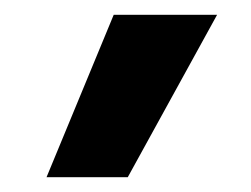

<svg xmlns="http://www.w3.org/2000/svg" viewBox="-20 -810 340 260"><path d="M153 -570H43L134 -790H274Z"/></svg>

Font: M PLUS 1 Thin Medium
Style: Regular
Weight: 500
Version: Version 1.001